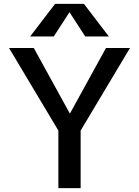

<svg xmlns="http://www.w3.org/2000/svg" viewBox="-20 -980 724 1000"><path d="M341 -915 260 -790H137L267 -960H417L547 -790H424L343 -915ZM156 -730 343 -390H345L532 -730H657L400 -300V0H284V-300L27 -730Z"/></svg>

Font: M PLUS 1p Medium
Style: Regular
Weight: 500
Version: Version 1.062